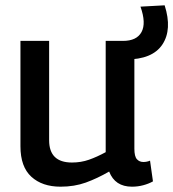

<svg xmlns="http://www.w3.org/2000/svg" viewBox="-20 -693 653 723"><path d="M208 10Q139 10 98 -27.5Q57 -65 57 -142V-539H165V-165Q165 -81 251 -81Q285 -81 315 -91.5Q345 -102 378 -120V-539H486V-133Q486 -104 495.5 -93.5Q505 -83 520 -83Q533 -83 545 -88L556 -10Q540 -1 519.5 4.5Q499 10 477 10Q413 10 391 -47Q346 -21 303 -5.5Q260 10 208 10ZM435 -469V-539H443Q495 -539 513 -572.5Q531 -606 509 -668L600 -673Q629 -582 591.5 -525.5Q554 -469 454 -469Z"/></svg>

Font: Georama Medium
Style: Regular
Weight: 500
Designer: Jean-Baptiste Levee
Foundry: Production Type
Version: Version 1.000